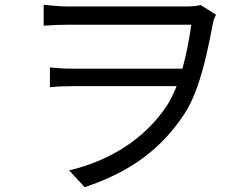

<svg xmlns="http://www.w3.org/2000/svg" viewBox="-20 -738 1040 800"><path d="M333 42 268 -28Q398 -59 501.5 -126.5Q605 -194 673 -294Q685 -312 695.5 -333.5Q706 -355 716 -379H280Q255 -379 233 -378Q211 -377 188 -375V-457Q208 -455 231 -453.5Q254 -452 277 -452H740Q753 -498 762 -545Q771 -592 777 -635Q762 -635 723.5 -635Q685 -635 632.5 -635Q580 -635 523.5 -635Q467 -635 414 -635Q361 -635 321.5 -635Q282 -635 265 -635Q241 -635 215.5 -634Q190 -633 162 -631V-718Q178 -717 206 -714Q234 -711 265 -711Q282 -711 320.5 -711Q359 -711 410.5 -711Q462 -711 516.5 -711Q571 -711 621 -711Q671 -711 707 -711Q743 -711 755 -711Q791 -711 816 -717L880 -677Q877 -670 873 -661Q869 -652 867 -641Q856 -579 840 -509Q824 -439 801.5 -375Q779 -311 750 -266Q680 -158 580.5 -83Q481 -8 333 42Z"/></svg>

Font: Chocolate Classical Sans
Style: Regular
Weight: 400
Designer: 田海東、宇文滿月
Foundry: Moonlit Owen
Version: Version 1.001